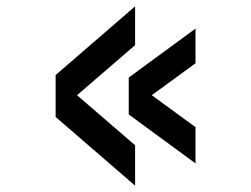

<svg xmlns="http://www.w3.org/2000/svg" viewBox="-20 -636 790 604"><path d="M155 -268V-400L405 -616V-494L187 -306V-367L405 -179V-52ZM385 -276V-392L595 -546V-437L413 -304V-369L595 -236V-122Z"/></svg>

Font: Martian Mono VF sWd Rg
Style: Regular
Weight: 400
Width: 6
Monospace: yes
Designer: Roman Shamin
Foundry: Evil Martians
Version: Version 1.100